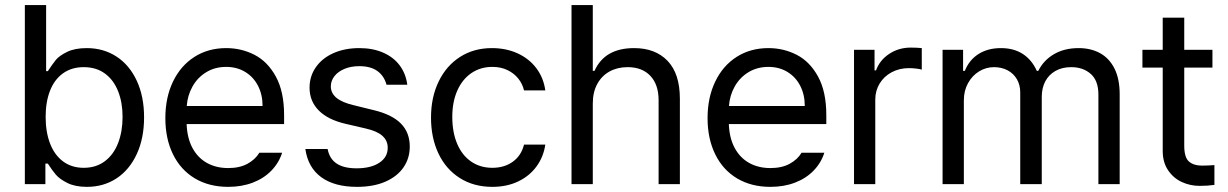

<svg xmlns="http://www.w3.org/2000/svg" viewBox="-20 -727 4848 758"><path d="M78.1 -707H162.1V-446.3H168.9Q188 -475.1 200.9 -491Q213.9 -506.8 244.6 -522Q275.4 -537.1 322.3 -537.1Q388.7 -537.1 439.9 -503.7Q491.2 -470.2 520 -408.2Q548.8 -346.2 548.8 -263.7Q548.8 -181.2 520 -118.9Q491.2 -56.6 440.2 -22.9Q389.2 10.7 323.2 10.7Q276.9 10.7 246.1 -4.6Q215.3 -20 200.4 -37.6Q185.5 -55.2 168.9 -81.1H159.2V0H78.1ZM310.5 -64.5Q359.4 -64.5 394 -90.6Q428.7 -116.7 446.3 -162.4Q463.9 -208 463.9 -265.6Q463.9 -321.8 446.5 -366.2Q429.2 -410.6 394.8 -436.3Q360.4 -461.9 310.5 -461.9Q262.7 -461.9 228.8 -437.5Q194.8 -413.1 177.5 -368.9Q160.2 -324.7 160.2 -265.6Q160.2 -205.6 177.7 -160.2Q195.3 -114.7 229.2 -89.6Q263.2 -64.5 310.5 -64.5Z M632.8 -260.7Q632.8 -341.8 662.8 -404.5Q692.9 -467.3 747.3 -502.2Q801.8 -537.1 873 -537.1Q933.1 -537.1 984.9 -510.5Q1036.6 -483.9 1069.1 -424.6Q1101.6 -365.2 1101.6 -272.5V-237.3H716.8Q718.8 -182.1 739.7 -143.1Q760.7 -104 797.1 -83.7Q833.5 -63.5 880.9 -63.5Q925.8 -63.5 956.8 -80.3Q987.8 -97.2 1003.9 -124H1093.8Q1081.1 -84 1051.5 -53.5Q1022 -22.9 978.3 -6.1Q934.6 10.7 880.9 10.7Q805.2 10.7 749 -22.9Q692.9 -56.6 662.8 -118.2Q632.8 -179.7 632.8 -260.7ZM1016.6 -308.6Q1016.6 -353 998.8 -387.9Q981 -422.9 948.2 -442.9Q915.5 -462.9 873 -462.9Q828.6 -462.9 794.2 -441.9Q759.8 -420.9 740 -385.5Q720.2 -350.1 717.3 -308.6Z M1398.4 -465.8Q1366.2 -465.8 1340.6 -455.3Q1314.9 -444.8 1300.5 -426.5Q1286.1 -408.2 1286.1 -385.7Q1286.1 -359.4 1308.3 -340.8Q1330.6 -322.3 1377 -311.5L1456.1 -292Q1527.3 -274.9 1562.5 -239.5Q1597.7 -204.1 1597.7 -148.4Q1597.7 -102.1 1573 -66.2Q1548.3 -30.3 1501.5 -9.8Q1454.6 10.7 1389.6 10.7Q1300.3 10.7 1248 -27.6Q1195.8 -65.9 1185.5 -138.7H1273.4Q1280.8 -100.1 1309.1 -81.3Q1337.4 -62.5 1387.7 -62.5Q1444.3 -62.5 1477.5 -84.5Q1510.7 -106.4 1510.7 -143.6Q1510.7 -171.9 1489.7 -190.7Q1468.8 -209.5 1423.8 -219.7L1343.8 -238.3Q1274.4 -254.4 1238.3 -291Q1202.1 -327.6 1202.1 -380.9Q1202.1 -425.8 1226.8 -461.4Q1251.5 -497.1 1296.1 -517.1Q1340.8 -537.1 1398.4 -537.1Q1452.1 -537.1 1493.2 -519Q1534.2 -501 1558.3 -468.3Q1582.5 -435.5 1587.9 -392.6H1505.9Q1496.6 -427.2 1470 -446.5Q1443.4 -465.8 1398.4 -465.8Z M1681.6 -262.7Q1681.6 -342.8 1711.7 -405Q1741.7 -467.3 1796.1 -502.2Q1850.6 -537.1 1921.9 -537.1Q1978 -537.1 2023.4 -516.4Q2068.8 -495.6 2097.4 -457.8Q2126 -419.9 2132.8 -370.1H2048.8Q2043 -395.5 2026.4 -416.5Q2009.8 -437.5 1983.6 -450.2Q1957.5 -462.9 1923.8 -462.9Q1877 -462.9 1841.1 -438.5Q1805.2 -414.1 1785.4 -369.4Q1765.6 -324.7 1765.6 -265.6Q1765.6 -204.6 1784.9 -159.2Q1804.2 -113.8 1840.1 -89.1Q1876 -64.5 1923.8 -64.5Q1971.2 -64.5 2004.6 -88.6Q2038.1 -112.8 2048.8 -156.2H2132.8Q2126 -108.4 2098.6 -70.6Q2071.3 -32.7 2026.4 -11Q1981.4 10.7 1923.8 10.7Q1850.1 10.7 1795.2 -24.2Q1740.2 -59.1 1710.9 -121.1Q1681.6 -183.1 1681.6 -262.7Z M2320.3 0H2236.3V-707H2320.3V-447.3H2327.1Q2367.2 -537.1 2483.4 -537.1Q2567.4 -537.1 2615.7 -486.6Q2664.1 -436 2664.1 -336.9V0H2580.1V-331.1Q2580.1 -393.1 2547.6 -427.5Q2515.1 -461.9 2458 -461.9Q2418 -461.9 2387 -445.1Q2356 -428.2 2338.1 -395.8Q2320.3 -363.3 2320.3 -318.4Z M2773.4 -260.7Q2773.4 -341.8 2803.5 -404.5Q2833.5 -467.3 2887.9 -502.2Q2942.4 -537.1 3013.7 -537.1Q3073.7 -537.1 3125.5 -510.5Q3177.2 -483.9 3209.7 -424.6Q3242.2 -365.2 3242.2 -272.5V-237.3H2857.4Q2859.4 -182.1 2880.4 -143.1Q2901.4 -104 2937.7 -83.7Q2974.1 -63.5 3021.5 -63.5Q3066.4 -63.5 3097.4 -80.3Q3128.4 -97.2 3144.5 -124H3234.4Q3221.7 -84 3192.1 -53.5Q3162.6 -22.9 3118.9 -6.1Q3075.2 10.7 3021.5 10.7Q2945.8 10.7 2889.6 -22.9Q2833.5 -56.6 2803.5 -118.2Q2773.4 -179.7 2773.4 -260.7ZM3157.2 -308.6Q3157.2 -353 3139.4 -387.9Q3121.6 -422.9 3088.9 -442.9Q3056.2 -462.9 3013.7 -462.9Q2969.2 -462.9 2934.8 -441.9Q2900.4 -420.9 2880.6 -385.5Q2860.8 -350.1 2857.9 -308.6Z M3351.6 -530.3H3432.6V-449.2H3438.5Q3453.1 -489.7 3490.7 -514.4Q3528.3 -539.1 3575.2 -539.1Q3599.6 -539.1 3619.1 -537.1V-452.1Q3613.8 -454.1 3598.4 -456.1Q3583 -458 3568.4 -458Q3530.8 -458 3500.5 -441.9Q3470.2 -425.8 3452.9 -397.5Q3435.5 -369.1 3435.5 -334V0H3351.6Z M3701.2 -530.3H3782.2V-447.3H3789.1Q3806.2 -490.2 3843 -513.7Q3879.9 -537.1 3931.6 -537.1Q3982.4 -537.1 4018.1 -513.9Q4053.7 -490.7 4073.2 -447.3H4079.1Q4100.1 -489.3 4141.1 -513.2Q4182.1 -537.1 4238.3 -537.1Q4286.6 -537.1 4323 -517.1Q4359.4 -497.1 4379.9 -456.3Q4400.4 -415.5 4400.4 -354.5V0H4316.4V-353.5Q4316.4 -408.7 4286.1 -435.3Q4255.9 -461.9 4209 -461.9Q4172.9 -461.9 4146.5 -446.8Q4120.1 -431.6 4106.4 -405.3Q4092.8 -378.9 4092.8 -344.7V0H4007.8V-362.3Q4007.8 -391.6 3994.6 -414.3Q3981.4 -437 3957.8 -449.5Q3934.1 -461.9 3904.3 -461.9Q3872.6 -461.9 3845.2 -445.1Q3817.9 -428.2 3801.5 -398.4Q3785.2 -368.7 3785.2 -331.1V0H3701.2Z M4766.6 -460H4655.3V-152.3Q4655.3 -105.5 4673.8 -89.4Q4692.4 -73.2 4724.6 -73.2Q4749 -73.2 4774.4 -75.2V2.9Q4749 6.8 4715.8 6.8Q4678.7 6.8 4645.5 -8.5Q4612.3 -23.9 4591.3 -55.2Q4570.3 -86.4 4570.3 -130.9V-460H4490.2V-530.3H4570.3V-657.2H4655.3V-530.3H4766.6Z"/></svg>

Font: Pretendard Std
Style: Regular
Weight: 400
Designer: Base glyphs from Inter by Rasmus Andersson; Hangeul glyphs from Noto Sans CJK(Source Han Sans) by Jang Soo-young and Kan
Foundry: Kil Hyung-jin
Version: Version 1.309